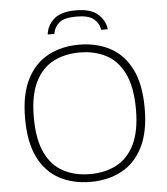

<svg xmlns="http://www.w3.org/2000/svg" viewBox="-61 -994 919 1057"><g transform="rotate(-5 398.0 -465.0)"><path d="M398 9Q300 9 225.5 -30.8Q151 -70.5 109.2 -154.2Q67.5 -238 67.5 -370Q67.5 -502 110 -585.8Q152.5 -669.5 227 -709.2Q301.5 -749 398 -749Q495.5 -749 570 -709.2Q644.5 -669.5 686.5 -585.8Q728.5 -502 728.5 -370Q728.5 -238 686 -154.2Q643.5 -70.5 568.8 -30.8Q494 9 398 9ZM398 -34Q481.5 -34 545 -67.5Q608.5 -101 644.2 -174.5Q680 -248 680 -368Q680 -489.5 644.2 -564Q608.5 -638.5 545 -672.2Q481.5 -706 398 -706Q314.5 -706 251 -672.5Q187.5 -639 151.8 -565.5Q116 -492 116 -372Q116 -250 151.5 -175.8Q187 -101.5 250.8 -67.8Q314.5 -34 398 -34ZM232 -820Q237.5 -870 276.5 -904.5Q315.5 -939 397 -939Q479 -939 518.8 -904.2Q558.5 -869.5 564 -820H527.5Q521.5 -857.5 492.8 -881Q464 -904.5 397 -904.5Q330 -904.5 302.2 -881Q274.5 -857.5 268.5 -820Z"/></g></svg>

Font: Encode Sans Exp XLt
Style: Regular
Weight: 200
Width: 7
Designer: Multiple Designers
Foundry: Impallari Type
Version: Version 3.002; ttfautohint (v1.8.3) -l 8 -r 50 -G 200 -x 14 